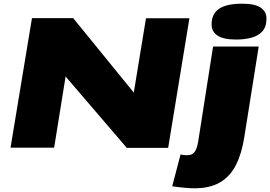

<svg xmlns="http://www.w3.org/2000/svg" viewBox="-20 -799 1462 1039"><path d="M37 0 153 -701H376L704 -298L770 -700H1005L890 1H666L335 -385L273 0ZM1290 -779Q1360 -779 1391 -757.5Q1422 -736 1422 -699Q1422 -653 1399 -628.5Q1376 -604 1339 -594.5Q1302 -585 1258 -585Q1189 -585 1157 -606.5Q1125 -628 1125 -666Q1125 -724 1165.5 -751.5Q1206 -779 1290 -779ZM1380 -547 1302 -57Q1288 32 1257 93.5Q1226 155 1171.5 187.5Q1117 220 1031 220Q1012 220 978.5 217Q945 214 912 209L957 37Q965 39 975 40Q985 41 992 41Q1021 41 1033.5 23Q1046 5 1052 -30L1133 -547Z"/></svg>

Font: Georama ExtraExtended ExtraBold
Style: Italic
Weight: 800
Width: 8
Italic angle: -9°
Designer: Jean-Baptiste Levee
Foundry: Production Type
Version: Version 1.000